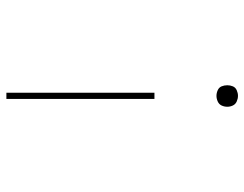

<svg xmlns="http://www.w3.org/2000/svg" viewBox="-104 -474 783 616"><g transform="rotate(90 288.0 -166.5)"><path d="M288 -469Q297 -469 306 -473Q315 -477 319 -485.5Q323 -494 323 -504Q323 -513 319 -521.5Q315 -530 306 -534Q297 -538 288 -538Q279 -538 270 -534Q261 -530 257.5 -521.5Q254 -513 254 -504Q254 -494 257.5 -485.5Q261 -477 270 -473Q279 -469 288 -469ZM278 205H298V-270H278Z"/></g></svg>

Font: Iosevka Sparkle Thin
Style: Regular
Weight: 100
Designer: Belleve Invis
Foundry: Belleve Invis
Version: Version 4.5.0; ttfautohint (v1.8.3)